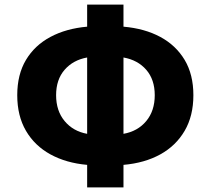

<svg xmlns="http://www.w3.org/2000/svg" viewBox="-20 -790 916 835"><path d="M359 25V-73Q268 -81 199.5 -118.5Q131 -156 93 -221Q55 -286 55 -376Q55 -466 93 -529.5Q131 -593 199.5 -629.5Q268 -666 359 -674V-770H517V-674Q609 -666 677 -629.5Q745 -593 783 -529.5Q821 -466 821 -376Q821 -286 783 -221Q745 -156 677 -118.5Q609 -81 517 -73V25ZM224 -376Q224 -308 261 -263.5Q298 -219 359 -208V-540Q298 -529 261 -486.5Q224 -444 224 -376ZM653 -376Q653 -444 616 -486.5Q579 -529 517 -540V-208Q579 -219 616 -263.5Q653 -308 653 -376Z"/></svg>

Font: Source Han Sans CN Heavy
Style: Regular
Weight: 900
Designer: Ryoko NISHIZUKA 西塚涼子 (kana, bopomofo & ideographs); Paul D. Hunt (Latin, Greek & Cyrillic); Sandoll Communications 산돌커뮤니
Foundry: Adobe
Version: Version 2.000;hotconv 1.0.107;makeotfexe 2.5.65593